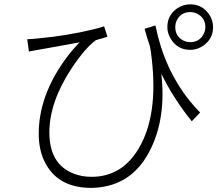

<svg xmlns="http://www.w3.org/2000/svg" viewBox="-20 -826 1040 898"><path d="M656.2 -691.4 707 -707Q748 -502.9 867.2 -354.5Q890.6 -325.2 916 -299.8L877 -258.8Q791 -365.2 734.4 -481.4Q757.8 -278.3 684.6 -128.9Q607.4 29.3 449.2 49.8Q427.7 52.7 406.2 52.7Q259.8 52.7 197.3 -53.7Q161.1 -115.2 161.1 -200.2Q161.1 -376 284.2 -546.9Q317.4 -592.8 352.5 -627.9Q320.3 -622.1 239.3 -607.4Q185.5 -597.7 168 -594.7Q161.1 -593.8 145.5 -590.8Q125 -586.9 115.2 -585L107.4 -642.6Q123 -642.6 159.2 -646.5Q290 -658.2 416 -688.5Q450.2 -696.3 466.8 -703.1L482.4 -654.3Q476.6 -652.3 458 -646.5Q434.6 -640.6 427.7 -637.7Q377 -599.6 316.4 -508.8Q210.9 -349.6 210.9 -207Q210.9 -58.6 323.2 -14.6Q361.3 1 408.2 1Q549.8 1 628.9 -131.8Q720.7 -287.1 689.5 -552.7Q686.5 -581.1 681.6 -608.4Q665 -657.2 656.2 -691.4ZM870.1 -628.9Q911.1 -628.9 931.6 -665Q940.4 -681.6 940.4 -699.2Q940.4 -742.2 902.3 -761.7Q886.7 -769.5 870.1 -769.5Q827.1 -769.5 807.6 -732.4Q799.8 -716.8 799.8 -699.2Q799.8 -656.2 836.9 -636.7Q852.5 -628.9 870.1 -628.9ZM870.1 -805.7Q925.8 -805.7 958 -758.8Q976.6 -731.4 976.6 -699.2Q976.6 -644.5 930.7 -612.3Q902.3 -592.8 870.1 -592.8Q812.5 -592.8 781.2 -640.6Q762.7 -668 762.7 -699.2Q762.7 -755.9 810.5 -788.1Q837.9 -805.7 870.1 -805.7Z"/></svg>

Font: Taipei Sans TC Beta Light
Style: Regular
Weight: 300
Designer: JT Foundry
Foundry: JT Foundry
Version: Version 1.000